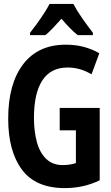

<svg xmlns="http://www.w3.org/2000/svg" viewBox="-20 -954 570 984"><path d="M312 10Q163 10 92.5 -84.5Q22 -179 22 -346Q22 -524 98.5 -624.5Q175 -725 317 -725Q369 -725 412 -713Q455 -701 489 -681L449 -573Q391 -608 327 -608Q240 -608 197 -542Q154 -476 154 -350Q154 -281 169 -226Q184 -171 217 -139.5Q250 -108 301 -108Q338 -108 369 -118V-286H286V-401H491V-30Q447 -9 403 0.5Q359 10 312 10ZM134 -786Q150 -806 169.5 -833Q189 -860 206.5 -887Q224 -914 234 -934H356Q373 -901 401 -861Q429 -821 456 -786V-774H378Q358 -790 337.5 -811Q317 -832 295 -858Q272 -832 251 -810Q230 -788 213 -774H134Z"/></svg>

Font: Noto Sans Mono Condensed
Style: Bold
Weight: 700
Width: 3
Designer: Monotype Design Team
Foundry: Monotype Imaging Inc.
Version: Version 2.014